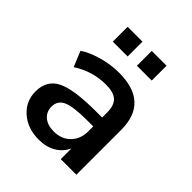

<svg xmlns="http://www.w3.org/2000/svg" viewBox="-209 -887 1029 1029"><g transform="rotate(45 305.0 -372.5)"><path d="M253.9 9.8Q168.9 9.8 113.8 -38.6Q58.6 -86.9 58.6 -161.1Q58.6 -245.1 126.5 -279.8Q194.3 -314.5 365.2 -314.5H410.2V-351.6Q410.2 -406.2 384.3 -430.2Q358.4 -454.1 299.8 -454.1Q198.2 -454.1 111.3 -397.5L75.2 -485.4Q117.2 -513.7 180.2 -531.2Q243.2 -548.8 304.7 -548.8Q529.3 -548.8 529.3 -339.8V0H411.1V-81.1Q391.6 -38.1 350.6 -14.2Q309.6 9.8 253.9 9.8ZM163.1 -642.6V-754.9H275.4V-642.6ZM176.8 -164.1Q176.8 -125 204.6 -101.6Q232.4 -78.1 279.3 -78.1Q337.9 -78.1 374 -114.7Q410.2 -151.4 410.2 -210V-247.1H366.2Q259.8 -247.1 218.3 -228.5Q176.8 -210 176.8 -164.1ZM345.7 -642.6V-754.9H458V-642.6Z"/></g></svg>

Font: Min Sans SemiBold
Style: Regular
Weight: 600
Designer: Jinseong-Kim, NotoSansCJK, Nunito
Foundry: Jinseong-Kim
Version: Version 1.400;Glyphs 3.1.2 (3151)